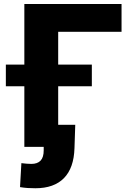

<svg xmlns="http://www.w3.org/2000/svg" viewBox="-20 -748 670 978"><path d="M599.1 -727.5V-585.9H276.4V0H104V-727.5ZM9.8 -308.6V-418.9H447.8V-308.6ZM160.2 210.9Q139.6 210.9 121.1 209.7Q102.5 208.5 82 205.1L88.9 83Q99.1 84.5 114.3 85.7Q129.4 86.9 139.6 86.9Q170.9 86.9 186.8 70.1Q202.6 53.2 202.6 18.1V0H146.5V-112.3H363.3L359.4 6.3Q356.4 107.9 305.7 159.4Q254.9 210.9 160.2 210.9Z"/></svg>

Font: Inter 16pt ExtraBold
Style: Regular
Weight: 800
Version: Version 4.001;git-66647c0bb